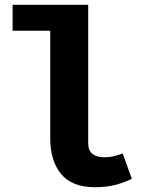

<svg xmlns="http://www.w3.org/2000/svg" viewBox="-20 -762 640 799"><path d="M347 -742V-167Q347 -135 365.2 -121.2Q383.5 -107.5 415.5 -107.5Q436 -107.5 455 -112.2Q474 -117 490.5 -123.5L528.5 -18Q501.5 -4 463.5 6.5Q425.5 17 375 17Q279 17 234 -38.2Q189 -93.5 189 -186.5V-634H32.5V-742Z"/></svg>

Font: Fira Code Light
Style: Bold
Weight: 700
Monospace: yes
Version: Version 5.002